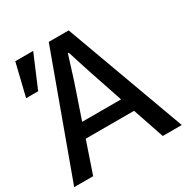

<svg xmlns="http://www.w3.org/2000/svg" viewBox="-175 -906 1024 1052"><g transform="rotate(-30 336.5 -379.5)"><path d="M212.9 -288.1H459L386.7 -502.9Q380.9 -520.5 363.8 -573.7Q346.7 -627 338.9 -652.3H333Q321.3 -614.3 286.1 -502.9ZM-3.9 0 273.4 -758.8H399.4L676.8 0H556.6L489.3 -198.2H183.6L116.2 0ZM11.7 -553.7 61.5 -758.8H174.8L87.9 -553.7Z"/></g></svg>

Font: Gothic A1 SemiBold
Style: Regular
Weight: 600
Version: Version 2.50